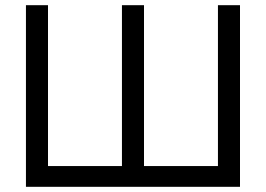

<svg xmlns="http://www.w3.org/2000/svg" viewBox="-20 -720 1025 740"><path d="M820 -80V-700H905V0H80V-700H165V-80H450V-700H535V-80Z"/></svg>

Font: Von Book
Style: Regular
Weight: 400
Version: Version 4.000; ttfautohint (v1.8.4.7-5d5b)